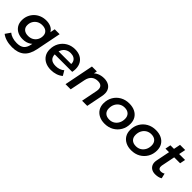

<svg xmlns="http://www.w3.org/2000/svg" viewBox="210 -1870 3289 3289"><g transform="rotate(45 1854.0 -225.5)"><path d="M245 201Q169 201 105 182.5Q41 164 -5 128L60 34Q91 61 142 77.5Q193 94 253 94Q341 94 386 55.5Q431 17 446 -60L468 -170L501 -283L521 -404L546 -534H665L575 -81Q545 68 463 134.5Q381 201 245 201ZM276 -24Q207 -24 153 -50.5Q99 -77 68 -126.5Q37 -176 37 -245Q37 -308 59.5 -361.5Q82 -415 122.5 -455Q163 -495 218.5 -517.5Q274 -540 340 -540Q398 -540 447 -519.5Q496 -499 525 -453.5Q554 -408 552 -334Q550 -246 517 -175.5Q484 -105 423 -64.5Q362 -24 276 -24ZM304 -130Q358 -130 399 -153.5Q440 -177 463.5 -218.5Q487 -260 487 -312Q487 -369 450 -401.5Q413 -434 347 -434Q293 -434 252 -410.5Q211 -387 187 -346Q163 -305 163 -252Q163 -195 200.5 -162.5Q238 -130 304 -130Z M991 7Q911 7 852 -22.5Q793 -52 760.5 -104.5Q728 -157 728 -228Q728 -319 768 -389Q808 -459 877.5 -499.5Q947 -540 1036 -540Q1111 -540 1166 -512Q1221 -484 1251.5 -431.5Q1282 -379 1282 -306Q1282 -287 1280 -267Q1278 -247 1274 -230H821L835 -313H1215L1164 -285Q1172 -336 1157 -370Q1142 -404 1109 -422Q1076 -440 1030 -440Q975 -440 934.5 -414.5Q894 -389 872 -342.5Q850 -296 850 -234Q850 -169 887.5 -134Q925 -99 1004 -99Q1049 -99 1090 -113.5Q1131 -128 1158 -154L1210 -67Q1168 -30 1110.5 -11.5Q1053 7 991 7Z M1739 -540Q1808 -540 1856 -512Q1904 -484 1923.5 -429.5Q1943 -375 1927 -296L1868 0H1743L1801 -293Q1814 -358 1789 -394.5Q1764 -431 1698 -431Q1629 -431 1584 -393Q1539 -355 1523 -277L1467 0H1342L1448 -534H1567L1537 -382L1517 -430Q1555 -487 1612.5 -513.5Q1670 -540 1739 -540Z M2292 7Q2214 7 2155.5 -22.5Q2097 -52 2065 -104.5Q2033 -157 2033 -228Q2033 -318 2074 -388.5Q2115 -459 2186.5 -499.5Q2258 -540 2350 -540Q2429 -540 2487.5 -511.5Q2546 -483 2578 -430.5Q2610 -378 2610 -306Q2610 -217 2569 -146Q2528 -75 2456.5 -34Q2385 7 2292 7ZM2300 -100Q2354 -100 2395 -125.5Q2436 -151 2460 -196Q2484 -241 2484 -300Q2484 -362 2447 -398Q2410 -434 2343 -434Q2290 -434 2248.5 -408.5Q2207 -383 2183 -338Q2159 -293 2159 -234Q2159 -171 2196 -135.5Q2233 -100 2300 -100Z M2937 7Q2859 7 2800.5 -22.5Q2742 -52 2710 -104.5Q2678 -157 2678 -228Q2678 -318 2719 -388.5Q2760 -459 2831.5 -499.5Q2903 -540 2995 -540Q3074 -540 3132.5 -511.5Q3191 -483 3223 -430.5Q3255 -378 3255 -306Q3255 -217 3214 -146Q3173 -75 3101.5 -34Q3030 7 2937 7ZM2945 -100Q2999 -100 3040 -125.5Q3081 -151 3105 -196Q3129 -241 3129 -300Q3129 -362 3092 -398Q3055 -434 2988 -434Q2935 -434 2893.5 -408.5Q2852 -383 2828 -338Q2804 -293 2804 -234Q2804 -171 2841 -135.5Q2878 -100 2945 -100Z M3518 7Q3466 7 3428.5 -15.5Q3391 -38 3374.5 -79.5Q3358 -121 3369 -178L3464 -652H3589L3494 -179Q3488 -142 3502 -119Q3516 -96 3555 -96Q3573 -96 3591.5 -101.5Q3610 -107 3625 -117L3647 -25Q3619 -7 3585 0Q3551 7 3518 7ZM3333 -430 3353 -530H3708L3688 -430Z"/></g></svg>

Font: MOST Montserrat SemiBold
Style: Italic
Weight: 600
Italic angle: -11.3°
Designer: Julieta Ulanovsky
Foundry: Julieta Ulanovsky
Version: Version 8.000;March 11, 2024;FontCreator 15.0.0.2926 64-bit